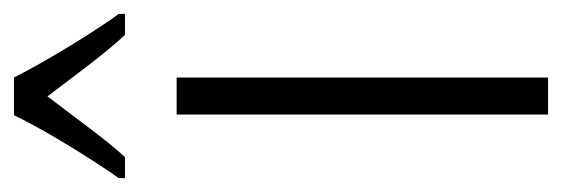

<svg xmlns="http://www.w3.org/2000/svg" viewBox="-308 -520 805 275"><g transform="rotate(-90 94.5 -382.5)"><path d="M121 -765H67C46 -721 5 -655 -23 -615V-606H7C33 -634 66 -681 94 -717C123 -679 154 -636 182 -606H212V-615C189 -646 144 -719 121 -765ZM121 0V-532H68V0Z"/></g></svg>

Font: Noto Sans Arabic UI XCn Lt
Style: Regular
Weight: 300
Width: 2
Designer: Monotype Design Team, Nadine Chahine and Nizar Qandah
Foundry: Monotype Imaging Inc.
Version: Version 2.010